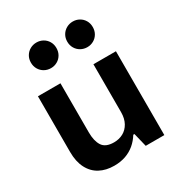

<svg xmlns="http://www.w3.org/2000/svg" viewBox="-186 -915 982 1051"><g transform="rotate(-30 305.0 -390.0)"><path d="M412.8 -86.8 409.3 -227.4V-529.9H551.6V0H434ZM294.1 -103Q326.1 -103 352.1 -117Q378.1 -131 393.7 -159.1Q409.3 -187.2 409.3 -227.4L412.8 -86.8H405.4Q387 -56.9 361.6 -35.5Q336.1 -14.1 303.6 -2.7Q271 8.6 231.6 8.6Q179.6 8.6 140.7 -12.3Q101.8 -33.1 80.2 -75.1Q58.6 -117.1 58.6 -177.9V-529.9H200.9V-219.3Q200.9 -165.1 220.9 -134.1Q241 -103 294.1 -103ZM117.3 -708.3Q117.3 -731.7 128.2 -750Q139.2 -768.4 157.6 -778.7Q176.1 -789.1 198.1 -789.1Q220.2 -789.1 238.6 -778.7Q257 -768.4 267.7 -750.1Q278.5 -731.7 278.5 -708.3Q278.5 -684.9 267.7 -666.5Q256.9 -648 238.5 -637.7Q220.2 -627.3 198.1 -627.3Q176.1 -627.3 157.6 -637.7Q139.2 -648 128.2 -666.5Q117.3 -684.9 117.3 -708.3ZM347 -708.3Q347 -731.7 357.9 -750Q368.8 -768.4 387.3 -778.7Q405.8 -789.1 427.8 -789.1Q449.9 -789.1 468.2 -778.7Q486.6 -768.4 497.4 -750.1Q508.2 -731.7 508.2 -708.3Q508.2 -684.9 497.4 -666.5Q486.6 -648 468.2 -637.7Q449.8 -627.3 427.8 -627.3Q405.8 -627.3 387.3 -637.7Q368.8 -648 357.9 -666.5Q347 -684.9 347 -708.3Z"/></g></svg>

Font: Wand UI Pro
Style: Regular
Weight: 400
Designer: Andreas Faust
Version: Version 1.003;FEAKit 1.0